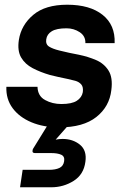

<svg xmlns="http://www.w3.org/2000/svg" viewBox="-20 -528 535 814"><path d="M232 12Q165 12 113.5 -9.5Q62 -31 33.5 -69.5Q5 -108 7 -160H139Q140 -121 171 -104Q202 -87 240 -87Q285 -87 306 -101Q327 -115 331 -137Q334 -159 324.5 -170Q315 -181 299 -185.5Q283 -190 268 -193Q251 -196 228 -201.5Q205 -207 192 -210Q151 -222 118.5 -239Q86 -256 69.5 -284.5Q53 -313 60 -359Q70 -422 121 -465Q172 -508 265 -508Q361 -508 415 -465Q469 -422 466 -345H342Q343 -375 318 -391.5Q293 -408 262 -408Q220 -408 199.5 -395.5Q179 -383 176 -361Q173 -340 188 -330.5Q203 -321 231 -314Q247 -310 274 -304Q301 -298 314 -296Q353 -288 387 -273.5Q421 -259 440 -229Q459 -199 452 -146Q444 -76 388.5 -32Q333 12 232 12ZM65 266 76 192H188Q215 192 232 184Q249 176 252 155Q255 135 239.5 128Q224 121 198 121H129Q116 121 118 111Q118 107 120 103L186 -4H276L216 64Q231 61 245 61Q289 61 319 85.5Q349 110 342 158Q335 212 292 239Q249 266 197 266Z"/></svg>

Font: Host Grotesk
Style: Bold Italic
Weight: 700
Italic angle: -8°
Designer: Doğukan Karapınar
Foundry: Element Type
Version: Version 1.003; ttfautohint (v1.8.4.7-5d5b)